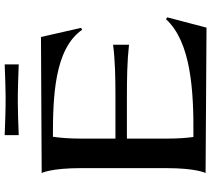

<svg xmlns="http://www.w3.org/2000/svg" viewBox="-61 -836 902 820"><g transform="rotate(-90 390.0 -426.0)"><path d="M61 1 682 5 726 -163 718 -168C621 -62 416 -49 215 -51C211 -77 208 -118 208 -168V-335H384C465 -335 538 -334 609 -326V-394C538 -385 464 -384 390 -384H208V-529C208 -585 212 -625 216 -651C385 -651 591 -645 673 -526L681 -531L642 -702L61 -699C61 -699 82 -661 82 -529V-168C82 -37 61 1 61 1ZM223 -857V-797C278 -799 324 -801 364 -801C423 -801 469 -799 525 -797V-857C469 -855 423 -853 384 -853C324 -853 278 -855 223 -857Z"/></g></svg>

Font: Coconat Demi
Style: Regular
Weight: 400
Designer: Sara Lavazza
Foundry: Collletttivo
Version: Version 1.000;Glyphs 3.2 (3217)